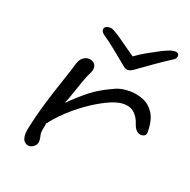

<svg xmlns="http://www.w3.org/2000/svg" viewBox="-90 -557 620 628"><g transform="rotate(20 220.0 -243.0)"><path d="M73 -16Q64 -16 56.5 -23.5Q49 -31 49 -49Q49 -53 49.5 -57.5Q50 -62 51 -67Q60 -111 74.5 -160Q89 -209 104 -252.5Q119 -296 126 -321Q131 -337 140.5 -344Q150 -351 160 -351Q171 -351 178.5 -344.5Q186 -338 186 -327Q186 -318 180 -307Q174 -296 165.5 -272Q157 -248 149 -224Q141 -200 135 -188Q170 -222 198 -244Q226 -266 272 -287Q292 -297 324 -297Q347 -297 370 -288Q393 -279 408 -256Q423 -233 423 -191Q423 -175 405 -175Q398 -175 390.5 -181Q383 -187 378 -201Q371 -224 356.5 -237.5Q342 -251 319 -251Q305 -251 287 -245Q265 -238 232 -218.5Q199 -199 164.5 -170Q130 -141 101 -104Q101 -97 98.5 -88Q96 -79 96 -68Q96 -66 98 -58Q100 -50 100 -42Q100 -31 91.5 -23.5Q83 -16 73 -16ZM418 -470Q431 -470 431 -458Q431 -455 428.5 -450.5Q426 -446 417 -441Q395 -427 366.5 -407Q338 -387 313 -369Q301 -360 292 -360Q282 -360 273 -369Q251 -387 226.5 -407Q202 -427 181 -441Q174 -446 172 -451Q170 -456 171 -458Q171 -463 176 -466.5Q181 -470 186 -470Q188 -470 194 -470Q200 -470 217 -459Q227 -453 247 -438.5Q267 -424 292 -407Q308 -419 326.5 -429.5Q345 -440 359.5 -447.5Q374 -455 377 -457Q385 -461 396.5 -465.5Q408 -470 418 -470Z"/></g></svg>

Font: Grape Nuts
Style: Regular
Weight: 400
Designer: Robert E. Leuschke
Foundry: Robert E. Leuschke
Version: Version 1.010; ttfautohint (v1.8.3)